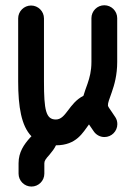

<svg xmlns="http://www.w3.org/2000/svg" viewBox="-20 -516 513 727"><path d="M417 -71.8C407.2 -87.4 398.4 -98.6 392.6 -107.9C389.6 -112.8 388.7 -115.2 388.7 -116.2C388.2 -127.4 393.6 -138.7 403.3 -167C413.1 -194.8 423.8 -231.9 423.8 -281.7V-447.3C423.8 -474.1 401.9 -496.1 375 -496.1C348.1 -496.1 326.2 -474.1 326.2 -447.3V-281.7C326.2 -246.6 319.3 -222.2 311.5 -199.2C305.7 -182.6 299.8 -167.5 295.9 -153.3C240.2 -125 230.5 -63.5 191.4 -63.5C153.8 -63.5 146.5 -99.1 146.5 -207.5V-446.3C146.5 -473.1 124.5 -495.1 97.7 -495.1C70.8 -495.1 48.8 -473.1 48.8 -446.3V-207.5C48.8 -111.3 61 -39.1 99.1 0C97.2 1.5 96.2 2.4 93.3 5.9C71.3 30.8 50.3 59.6 50.3 102.1V141.6C50.3 168.5 72.3 190.4 99.1 190.4C126 190.4 147.9 168.5 147.9 141.6V102.1C147.9 92.8 153.3 85.4 167 70.3C177.2 58.1 186 46.9 191.9 34.2C270 34.2 293.9 -14.6 316.9 -44.9C323.2 -35.6 329.1 -27.8 334 -20C342.8 -6.3 357.9 2.9 375.5 2.9C402.3 2.9 424.3 -19 424.3 -45.9C424.3 -55.7 421.9 -64 417 -71.8Z"/></svg>

Font: Velvelyne Book
Style: Bold
Weight: 700
Designer: Manon Van der Borght et Mariel Nils
Foundry: Velvetyne
Version: Version 1.070;Glyphs 3.3.1 (3343)